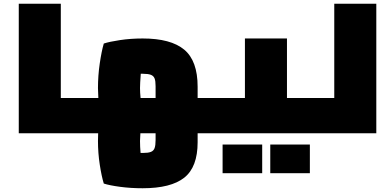

<svg xmlns="http://www.w3.org/2000/svg" viewBox="-20 -710 2085 1023"><path d="M425 -94Q425 -50 420 -25Q415 0 405 0H80V-690H304V-188H405Q415 -188 420 -163Q425 -138 425 -94Z M1154 -94Q1154 -50 1149 -25Q1144 0 1134 0H1033V48Q1033 180 962 236.5Q891 293 740 293Q677 293 620.5 285.5Q564 278 533 268Q521 229 511.5 167Q502 105 502 41Q502 13 503 0H405Q395 0 390 -25Q385 -50 385 -94Q385 -138 390 -163Q395 -188 405 -188H504Q502 -222 502 -241Q502 -307 511.5 -372Q521 -437 533 -478Q563 -488 620 -496.5Q677 -505 740 -505Q890 -505 961.5 -445.5Q1033 -386 1033 -248V-188H1134Q1144 -188 1149 -163Q1154 -138 1154 -94ZM729 -188H809V-251Q809 -279 803.5 -292.5Q798 -306 783.5 -311.5Q769 -317 740 -317H730Q726 -263 726 -241Q726 -217 729 -188ZM809 0H728Q726 30 726 41Q726 72 729 105H740Q769 105 783.5 99.5Q798 94 803.5 79.5Q809 65 809 36Z M1680 -94Q1680 -50 1675 -25Q1670 0 1660 0H1134Q1124 0 1119 -25Q1114 -50 1114 -94Q1114 -138 1119 -163Q1124 -188 1134 -188H1285V-505H1509V-188H1660Q1670 -188 1675 -163Q1680 -138 1680 -94ZM1166 60H1377V213H1166ZM1420 60H1631V213H1420Z M1985 -690V0H1660Q1650 0 1645 -25Q1640 -50 1640 -94Q1640 -138 1645 -163Q1650 -188 1660 -188H1761V-690Z"/></svg>

Font: Cairo Black
Style: Regular
Weight: 900
Designer: Mohamed Gaber, Accademia di Belle Arti di Urbino and others
Foundry: Kief Type Foundry, Accademia di Belle Arti di Urbino and others
Version: Version 3.011